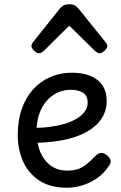

<svg xmlns="http://www.w3.org/2000/svg" viewBox="-20 -859 566 898"><path d="M293 19Q214 19 163 -15Q112 -49 87.5 -105Q63 -161 63 -228Q63 -295 81.5 -348.5Q100 -402 134 -440Q168 -478 214.5 -498.5Q261 -519 316 -519Q365 -519 401.5 -504.5Q438 -490 458.5 -460.5Q479 -431 479 -386Q479 -348 462.5 -317Q446 -286 416 -262.5Q386 -239 345 -223.5Q304 -208 253 -200Q202 -192 145 -191V-261Q178 -261 212.5 -265.5Q247 -270 279 -279Q311 -288 336 -302.5Q361 -317 375.5 -336Q390 -355 390 -379Q390 -411 368.5 -425Q347 -439 311 -439Q278 -439 249.5 -426Q221 -413 198.5 -387.5Q176 -362 163.5 -326Q151 -290 151 -244Q151 -189 168.5 -148Q186 -107 218 -84Q250 -61 295 -61Q325 -61 346 -68.5Q367 -76 385.5 -91.5Q404 -107 426 -129Q441 -144 453.5 -144Q466 -144 480 -133Q494 -122 497 -109.5Q500 -97 490 -84Q465 -46 431 -23.5Q397 -1 361.5 9Q326 19 293 19ZM162 -610Q152 -610 139.5 -622Q127 -634 127 -644Q127 -647 128 -650Q129 -653 133 -660L260 -819Q266 -826 275.5 -832.5Q285 -839 304 -839Q323 -839 332 -832.5Q341 -826 347 -819L475 -660Q480 -653 481 -650Q482 -647 482 -644Q482 -634 469 -622Q456 -610 447 -610Q440 -610 434 -613.5Q428 -617 422 -623L304 -739L187 -623Q180 -617 174 -613.5Q168 -610 162 -610Z"/></svg>

Font: Playwrite ES
Style: Regular
Weight: 400
Designer: Veronika Burian, José Scaglione
Foundry: TypeTogether
Version: Version 1.002